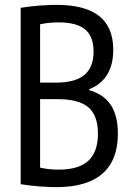

<svg xmlns="http://www.w3.org/2000/svg" viewBox="-20 -760 540 790"><path d="M212 10Q187 10 148.5 7.5Q110 5 65 -2V-728Q111 -735 148.5 -737.5Q186 -740 212 -740Q330 -740 388 -694Q446 -648 446 -555Q446 -494 421 -453Q396 -412 347 -393V-389Q407 -372 436 -328Q465 -284 465 -210Q465 -101 401.5 -45.5Q338 10 212 10ZM125 -75Q151 -68 174 -65Q197 -62 221 -62Q304 -62 343.5 -98.5Q383 -135 383 -210Q383 -285 343.5 -318.5Q304 -352 218 -352H105V-420H210Q289 -420 327 -451.5Q365 -483 365 -548Q365 -610 330 -639Q295 -668 221 -668Q197 -668 173 -665Q149 -662 125 -655L145 -687V-43Z"/></svg>

Font: M PLUS 1 Code
Style: Regular
Weight: 400
Designer: Coji Morishita
Foundry: UNDERFOREST DESIGN
Version: Version 1.005